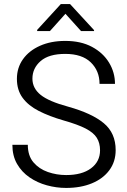

<svg xmlns="http://www.w3.org/2000/svg" viewBox="-20 -924 633 954"><path d="M477.1 -177.2Q477.1 -213.4 460.9 -239.3Q444.8 -265.1 405.5 -285.4Q366.2 -305.7 295.4 -325.7Q224.6 -346.2 172.6 -372.8Q120.6 -399.4 92.3 -438Q64 -476.6 64 -532.2Q64 -587.4 94.2 -629.9Q124.5 -672.4 178.7 -696.5Q232.9 -720.7 304.2 -720.7Q381.8 -720.7 437 -691.2Q492.2 -661.6 521.7 -613Q551.3 -564.5 551.3 -507.3H474.6Q474.6 -571.8 431.2 -614Q387.7 -656.2 304.2 -656.2Q222.7 -656.2 181.9 -620.6Q141.1 -585 141.1 -533.2Q141.1 -485.8 181.6 -452.9Q222.2 -419.9 319.8 -393.6Q437 -360.8 495.8 -311.8Q554.7 -262.7 554.7 -178.2Q554.7 -120.6 523.4 -78.4Q492.2 -36.1 436.8 -13.2Q381.3 9.8 308.6 9.8Q260.3 9.8 212.9 -3.2Q165.5 -16.1 126.7 -42.7Q87.9 -69.3 64.7 -109.6Q41.5 -149.9 41.5 -204.6H118.2Q118.2 -150.4 146.2 -117.4Q174.3 -84.5 218 -69.3Q261.7 -54.2 308.6 -54.2Q387.2 -54.2 432.1 -87.6Q477.1 -121.1 477.1 -177.2ZM328.1 -903.8 447.3 -774.4V-769.5H382.8L305.2 -855.5L228 -769.5H164.6V-775.4L282.2 -903.8Z"/></svg>

Font: Vazirmatn RD FD Light
Style: Regular
Weight: 300
Designer: Saber Rastikerdar
Foundry: Saber Rastikerdar
Version: Version 33.003